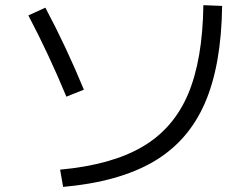

<svg xmlns="http://www.w3.org/2000/svg" viewBox="-20 -735 978 750"><path d="M536.1 -161.6C455.4 -114.4 348.3 -84.6 214.8 -72.3L226.6 -4.9C371.7 -17.9 489.4 -50.8 579.6 -103.5C669.8 -156.2 736.5 -232.1 779.8 -331.1C823.1 -430 845.7 -557 847.7 -711.9L774.4 -714.8C772.5 -572.3 752.4 -456.2 714.4 -366.7C676.3 -277.2 616.9 -208.8 536.1 -161.6ZM90.8 -674.8C144.2 -573.2 193.7 -467.4 239.3 -357.4L307.6 -384.8C284.8 -440.1 260.9 -494.5 235.8 -547.9C210.8 -601.2 184.6 -653.6 157.2 -705.1Z"/></svg>

Font: Pretendard Variable
Style: Regular
Weight: 400
Designer: Base glyphs from Inter by Rasmus Andersson; Hangeul glyphs from Noto Sans CJK(Source Han Sans) by Jang Soo-young and Kan
Foundry: Kil Hyung-jin
Version: Version 1.309;Glyphs 3.2 (3225)